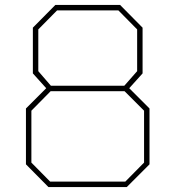

<svg xmlns="http://www.w3.org/2000/svg" viewBox="-20 -757 710 777"><path d="M176 0 85 -92V-318L167 -400L113 -460V-645L204 -737H466L557 -645V-460L503 -400L585 -318V-92L493 0ZM186 -410H483L535 -469V-638L459 -715H211L135 -638V-469ZM183 -22H487L563 -99V-309L484 -388H185L107 -309V-99Z"/></svg>

Font: Tomorrow Thin
Style: Regular
Weight: 250
Designer: Tony de Marco, Monica Rizzolli
Foundry: Just in Type
Version: Version 2.002